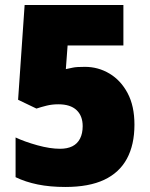

<svg xmlns="http://www.w3.org/2000/svg" viewBox="-20 -734 598 764"><path d="M318 -468Q371 -468 416 -441Q461 -414 488 -363Q515 -312 515 -238Q515 -158 485 -102.5Q455 -47 394.5 -18.5Q334 10 240 10Q179 10 130 0Q81 -10 42 -29V-187Q78 -170 128.5 -156Q179 -142 219 -142Q248 -142 268 -152Q288 -162 298.5 -182.5Q309 -203 309 -232Q309 -273 284.5 -296Q260 -319 212 -319Q187 -319 165 -313.5Q143 -308 125 -302L52 -337L78 -714H471V-553H249L242 -459Q257 -462 270.5 -465Q284 -468 318 -468Z"/></svg>

Font: Noto Sans Display Black
Style: Regular
Weight: 900
Designer: Monotype Design Team
Foundry: Monotype Imaging Inc.
Version: Version 2.003